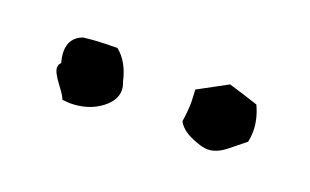

<svg xmlns="http://www.w3.org/2000/svg" viewBox="-33 -870 500 310"><g transform="rotate(20 217.5 -715.5)"><path d="M327 -663Q342 -663 358.5 -676.5Q375 -690 384 -697Q386 -706 386 -716Q386 -736 376 -758Q346 -768 325 -774L275 -747L276 -727Q276 -710 273 -692Q281 -676 308 -667Q318 -663 327 -663ZM92 -657Q124 -657 146 -674Q164 -688 164 -705Q164 -712 161 -719Q154 -751 134 -767Q99 -767 76 -764Q54 -756 54 -732Q54 -724 57 -713Q53 -710 53 -704Q53 -696 65.5 -679.5Q78 -663 79 -658Z"/></g></svg>

Font: Xiaobo Songti 小帛宋体
Style: Regular
Weight: 400
Version: Version 1.501;March 17, 2024;FontCreator 14.0.0.2814 64-bit